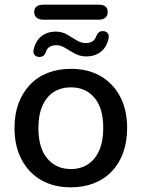

<svg xmlns="http://www.w3.org/2000/svg" viewBox="-20 -791 605 820"><path d="M283 9Q209 9 155.5 -22Q102 -53 72 -110Q42 -167 42 -244Q42 -303 59 -349Q76 -395 107.5 -428.5Q139 -462 183.5 -479.5Q228 -497 283 -497Q356 -497 409.5 -466Q463 -435 493 -378.5Q523 -322 523 -244Q523 -186 506 -139Q489 -92 457.5 -59Q426 -26 381.5 -8.5Q337 9 283 9ZM283 -69Q324 -69 355 -89Q386 -109 403.5 -148Q421 -187 421 -244Q421 -330 383 -374Q345 -418 283 -418Q241 -418 210 -398.5Q179 -379 161.5 -340Q144 -301 144 -244Q144 -159 182 -114Q220 -69 283 -69ZM163 -707Q146 -707 136 -716Q126 -725 126 -739Q126 -755 136 -763Q146 -771 163 -771H403Q421 -771 430.5 -763Q440 -755 440 -739Q440 -725 430.5 -716Q421 -707 403 -707ZM145 -548Q133 -549 126.5 -558Q120 -567 124 -581Q133 -618 158 -637Q183 -656 218 -656Q245 -656 266.5 -643.5Q288 -631 307 -619Q326 -607 346 -607Q362 -607 373.5 -613.5Q385 -620 391 -636Q395 -647 402.5 -653Q410 -659 422 -658Q434 -657 440.5 -648.5Q447 -640 443 -624Q434 -587 409 -568.5Q384 -550 349 -550Q322 -550 300 -562Q278 -574 259 -586Q240 -598 221 -598Q205 -598 193 -591.5Q181 -585 176 -570Q173 -559 165.5 -553Q158 -547 145 -548Z"/></svg>

Font: Nunito SemiBold
Style: Regular
Weight: 600
Designer: Vernon Adams
Foundry: Vernon Adams
Version: Version 3.602